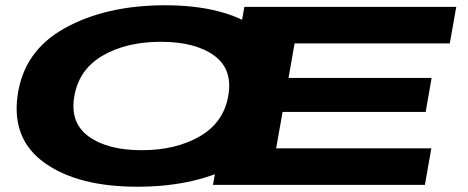

<svg xmlns="http://www.w3.org/2000/svg" viewBox="-20 -701 1774 728"><path d="M501 7Q277.5 7 150.8 -82.2Q24 -171.5 46.5 -337.5Q69.5 -508 226 -594.5Q382.5 -681 606.2 -681Q830 -681 956.5 -592Q1083 -503 1060.5 -337.5Q1037.5 -167 881.2 -80Q725 7 501 7ZM517 -131.5Q647 -131.5 737.5 -184Q828 -236.5 845.5 -337.5Q863.5 -438.5 791.8 -490.5Q720 -542.5 590 -542.5Q460 -542.5 370 -490.5Q280 -438.5 262 -337.5Q244 -236.5 315.8 -184Q387.5 -131.5 517 -131.5ZM787.5 0 906.5 -675H1710L1685.5 -536.5H1097L1074 -405.5H1616.5L1594 -276.5H1051.5L1027 -138.5H1615.5L1591 0Z"/></svg>

Font: Anybody UltraExpanded Regular
Style: Bold Italic
Weight: 700
Width: 9
Italic angle: -10°
Designer: Tyler Finck
Foundry: Etcetera Type Company
Version: Version 1.010; ttfautohint (v1.8.3) -l 8 -r 50 -G 200 -x 14 